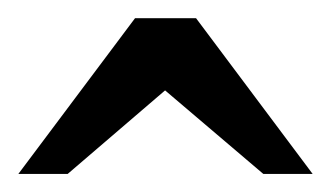

<svg xmlns="http://www.w3.org/2000/svg" viewBox="-20 -638 360 209"><path d="M320.3 -448.7H266.6L159.7 -539.6L53.7 -448.7H0L127 -618.2H193.4Z"/></svg>

Font: Potro Sans Bangla SemiBold
Style: Regular
Weight: 600
Designer: Jayed Ahsan Saad
Foundry: Codepotro
Version: Potro Sans Bangla;Version 0.996;CodepotroFonts;